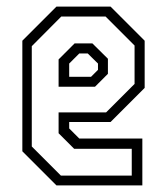

<svg xmlns="http://www.w3.org/2000/svg" viewBox="-20 -560 504 580"><path d="M314 -540 417 -437V-294.5L314 -191.5H189V-172L219.5 -141.5H410V0H150.5L47.5 -103V-437L150.5 -540ZM299 -510H165L76 -420.5V-117.5L164 -29.5H378V-110.5H204L157 -157.5V-220.5H300.5L386.5 -306.5V-422.5ZM259 -429 306 -382.5V-337L267 -298H157V-380.5L205.5 -429ZM245 -398.5H219.5L189 -368V-328H255L276 -349V-368Z"/></svg>

Font: Tourney Condensed Light
Style: Regular
Weight: 300
Width: 3
Designer: Tyler Finck
Foundry: Etcetera Type Co
Version: Version 1.010; ttfautohint (v1.8.3)